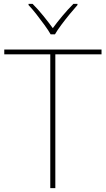

<svg xmlns="http://www.w3.org/2000/svg" viewBox="-20 -969 545 989"><path d="M265 0H239V-689H2V-714H503V-689H265ZM241 -792Q229 -813 209 -840.5Q189 -868 167.5 -895.5Q146 -923 127 -943V-949H148Q176 -921 203.5 -887Q231 -853 252 -824Q273 -853 301.5 -887Q330 -921 358 -949H379V-943Q361 -923 338.5 -895.5Q316 -868 295.5 -840.5Q275 -813 263 -792Z"/></svg>

Font: Noto Sans Syriac Western Thin
Style: Regular
Weight: 100
Designer: Patrick Giasson and the Monotype Design Team
Foundry: Monotype Imaging Inc.
Version: Version 3.000; ttfautohint (v1.8.4.7-5d5b)